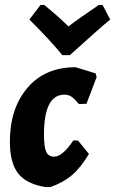

<svg xmlns="http://www.w3.org/2000/svg" viewBox="-20 -748 466 777"><path d="M395 -728 426 -669Q383 -634 263 -525H232Q186 -582 99 -669L144 -728H159Q219 -679 257 -641Q293 -669 380 -728ZM286 -476 367 -451 371 -436 330 -328 299 -327Q280 -350 268 -357.5Q256 -365 241 -365Q158 -365 158 -204Q158 -153 167 -133.5Q176 -114 199 -114Q233 -114 277 -180L296 -179L340 -125Q307 -70 271.5 -39.5Q236 -9 184 9H164Q88 -3 54 -45.5Q20 -88 20 -175Q20 -309 91 -392.5Q162 -476 286 -476Z"/></svg>

Font: Alegreya Sans SC ExtraBold
Style: Italic
Weight: 800
Italic angle: -7°
Designer: Juan Pablo del Peral
Foundry: Huerta Tipografica
Version: Version 2.007